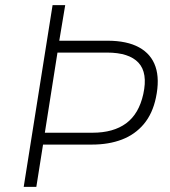

<svg xmlns="http://www.w3.org/2000/svg" viewBox="-20 -725 659 745"><path d="M72 0 184 -705H233L210 -567H397Q473 -567 520 -541Q567 -515 583.5 -466Q600 -417 585 -346Q572 -284 538 -243.5Q504 -203 453 -183.5Q402 -164 337 -164H147L121 0ZM154 -210H339Q420 -210 469.5 -246.5Q519 -283 536 -360Q554 -442 517.5 -481.5Q481 -521 395 -521H203Z"/></svg>

Font: Nunito Sans 7pt SemiCondensed ExtraLight
Style: Italic
Weight: 250
Width: 4
Italic angle: -9°
Designer: Vernon Adams
Foundry: Vernon Adams
Version: Version 3.101;gftools[0.9.27]